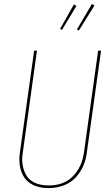

<svg xmlns="http://www.w3.org/2000/svg" viewBox="-20 -935 561 964"><path d="M441.4 -915 454.1 -907.2 376 -781.7 366.2 -787.1ZM351.1 -912.6 363.8 -905.3 291 -784.7 281.7 -790ZM487.3 -680.7 415.5 -165.5Q410.6 -129.9 396.7 -99.1Q382.8 -68.4 359.9 -43.7Q336.9 -19 301.8 -4.9Q266.6 9.3 223.6 9.3Q180.2 9.3 148.9 -5.1Q117.7 -19.5 101.6 -44.4Q85.4 -69.3 80.1 -100.1Q74.7 -130.9 79.6 -166.5L151.4 -680.7H165.5L94.2 -167Q88.4 -134.3 94 -104.7Q99.6 -75.2 113.3 -52.7Q127 -30.3 155.5 -17.1Q184.1 -3.9 224.1 -3.9Q302.2 -3.9 346.9 -50.8Q391.6 -97.7 401.4 -168L472.7 -680.7Z"/></svg>

Font: Fira Sans Compressed Hair
Style: Italic
Weight: 100
Width: 3
Italic angle: -8°
Designer: Carrois Corporate & Edenspiekermann AG
Foundry: Carrois Corporate GbR & Edenspiekermann AG
Version: Version 4.203;PS 004.203;hotconv 1.0.88;makeotf.lib2.5.64775